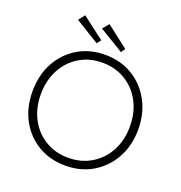

<svg xmlns="http://www.w3.org/2000/svg" viewBox="-157 -1029 1105 1173"><g transform="rotate(20 396.0 -442.5)"><path d="M396 10Q296 10 218.5 -36Q141 -82 97 -163Q53 -244 53 -349Q53 -454 97 -535.5Q141 -617 218.5 -663.5Q296 -710 396 -710Q496 -710 573.5 -663.5Q651 -617 695.5 -535.5Q740 -454 740 -349Q740 -245 695.5 -164Q651 -83 573.5 -36.5Q496 10 396 10ZM396 -41Q480 -41 546 -81Q612 -121 649 -190.5Q686 -260 686 -349Q686 -439 649 -509Q612 -579 546 -619Q480 -659 396 -659Q312 -659 246.5 -619Q181 -579 144 -509Q107 -439 107 -349Q107 -260 144 -190Q181 -120 246.5 -80.5Q312 -41 396 -41ZM479 -758 321 -854 355 -895 497 -785ZM321 -758 165 -854 197 -895 341 -785Z"/></g></svg>

Font: Readex Pro ExtraLight
Style: Regular
Weight: 200
Designer: Bonnie Shaver-Troup, Thomas Jockin
Foundry: Lexend
Version: Version 1.203; ttfautohint (v1.8.3)